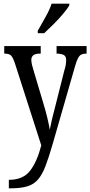

<svg xmlns="http://www.w3.org/2000/svg" viewBox="-20 -786 490 1042"><path d="M28 190Q105 190 143 141Q181 92 204 3L61 -442Q50 -475 39.5 -485Q29 -495 6 -495H3V-536H201V-495H198Q170 -495 160 -485.5Q150 -476 150 -462Q150 -449 154 -432.5Q158 -416 165 -394L213 -233Q228 -184 237 -146Q246 -108 250 -82Q260 -135 279 -205L329 -403Q334 -418 336.5 -432Q339 -446 339 -460Q339 -480 327 -487Q315 -494 290 -495H287V-536H450V-495H448Q433 -495 422.5 -490.5Q412 -486 403.5 -470.5Q395 -455 386 -422L266 -5Q245 68 227 115Q209 162 186 188.5Q163 215 127.5 225.5Q92 236 37 236H28ZM185 -619Q206 -657 227.5 -694.5Q249 -732 260 -766H356V-756Q346 -739 323 -711.5Q300 -684 272 -656Q244 -628 220 -606H185Z"/></svg>

Font: Noto Serif Ethiopic ExtraCondensed
Style: Regular
Weight: 400
Width: 2
Designer: Monotype Design Team
Foundry: Monotype Imaging Inc.
Version: Version 2.102; ttfautohint (v1.8.4.7-5d5b)